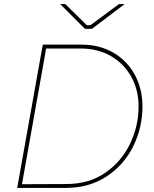

<svg xmlns="http://www.w3.org/2000/svg" viewBox="-20 -918 754 938"><path d="M189 -700H378Q466 -700 534 -660.5Q602 -621 639 -552Q676 -483 676 -398Q676 -294 630.5 -202.5Q585 -111 500 -55.5Q415 0 302 0H64ZM73 -18 305 -19Q414 -19 493.5 -73.5Q573 -128 615 -215Q657 -302 657 -398Q657 -479 621 -543.5Q585 -608 521 -644.5Q457 -681 374 -681H192L207 -690L85 -5ZM274 -898H299L404 -795H422L561 -898H589L429 -777H395Z"/></svg>

Font: Fixel Italic Variable Display Thin
Style: Italic
Weight: 100
Italic angle: -10°
Designer: AlfaBravo + MacPaw
Foundry: Kyrylo Tkachov, Marchela Mozhyna, Serhii Makarenko, Maria Weinstein, Zakhar Kryvoshyya
Version: Version 1.210;Glyphs 3.2 (3217)